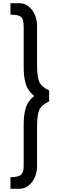

<svg xmlns="http://www.w3.org/2000/svg" viewBox="-20 -845 368 1192"><path d="M44.9 254.9Q93.8 254.9 110.4 240Q127 225.1 127 186V-69.8Q127 -133.8 140.4 -176.5Q153.8 -219.2 191.9 -249Q153.8 -279.8 140.4 -322.5Q127 -365.2 127 -428.2V-679.2Q127 -726.1 111.1 -740Q95.2 -753.9 44.9 -753.9V-825.2H99.1Q146 -825.2 178 -784.2Q210 -743.2 210 -683.1V-442.9Q210 -368.7 223.4 -337.4Q236.8 -306.2 285.2 -283.2V-215.8Q237.3 -192.9 223.6 -162.4Q210 -131.8 210 -55.2V185.1Q210 245.1 178 286.1Q146 327.1 99.1 327.1H44.9Z"/></svg>

Font: Oakes Grotesk
Style: Medium Italic
Weight: 500
Designer: Samuel Oakes
Foundry: Samuel Oakes
Version: Version 1.0 | wf-rip DC20170320